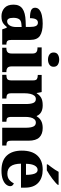

<svg xmlns="http://www.w3.org/2000/svg" viewBox="872 -1686 824 2608"><g transform="rotate(90 1284.0 -382.0)"><path d="M200 10Q135 10 89 -30Q43 -70 43 -154Q43 -236 98 -275Q153 -314 265 -318L346 -321V-375Q346 -430 333 -457.5Q320 -485 287 -485Q227 -485 227 -377Q155 -377 120 -392.5Q85 -408 85 -446Q85 -483 114.5 -506Q144 -529 193 -539.5Q242 -550 301 -550Q411 -550 466.5 -512.5Q522 -475 522 -381V-128Q522 -87 535 -72Q548 -57 582 -57H586V0H379L356 -62H346Q324 -35 304.5 -19.5Q285 -4 261 3Q237 10 200 10ZM269 -67Q304 -67 325.5 -101Q347 -135 347 -191V-264L310 -261Q260 -258 241 -230.5Q222 -203 222 -151Q222 -67 269 -67Z M790 -622Q749 -622 721 -641Q693 -660 693 -698Q693 -738 721 -756Q749 -774 790 -774Q829 -774 858 -756Q887 -738 887 -698Q887 -660 858 -641Q829 -622 790 -622ZM628 0V-57H640Q670 -57 688.5 -72.5Q707 -88 707 -130V-412Q707 -450 687.5 -464.5Q668 -479 640 -479H624V-536H882V-128Q882 -87 901 -72Q920 -57 949 -57H960V0Z M996 0V-57H1001Q1035 -57 1053.5 -69Q1072 -81 1072 -125V-419Q1072 -460 1053.5 -471.5Q1035 -483 1002 -483H998V-536H1230L1243 -469H1248Q1269 -505 1305.5 -527.5Q1342 -550 1410 -550Q1521 -550 1555 -469H1561Q1580 -505 1619 -527.5Q1658 -550 1719 -550Q1801 -550 1846 -504.5Q1891 -459 1891 -358V-128Q1891 -82 1905 -69.5Q1919 -57 1953 -57H1957V0H1715V-322Q1715 -386 1699.5 -421.5Q1684 -457 1645 -457Q1618 -457 1600.5 -437.5Q1583 -418 1575.5 -386Q1568 -354 1568 -316V-128Q1568 -82 1582 -69.5Q1596 -57 1630 -57H1634V0H1393V-322Q1393 -386 1378.5 -421.5Q1364 -457 1325 -457Q1296 -457 1279 -435.5Q1262 -414 1254.5 -379.5Q1247 -345 1247 -305V-122Q1247 -81 1264 -69Q1281 -57 1314 -57H1318V0Z M2296 10Q2160 10 2093 -62.5Q2026 -135 2026 -266Q2026 -406 2093.5 -478Q2161 -550 2284 -550Q2398 -550 2463.5 -489Q2529 -428 2529 -309V-255H2203Q2205 -159 2239 -114.5Q2273 -70 2339 -70Q2390 -70 2421.5 -95.5Q2453 -121 2470 -158Q2486 -153 2497.5 -140.5Q2509 -128 2509 -110Q2509 -82 2487.5 -54.5Q2466 -27 2419 -8.5Q2372 10 2296 10ZM2355 -323Q2355 -398 2339 -439.5Q2323 -481 2288 -481Q2251 -481 2228.5 -440.5Q2206 -400 2205 -323ZM2213 -619Q2228 -638 2247.5 -664Q2267 -690 2285 -717Q2303 -744 2314 -766H2491V-756Q2482 -743 2459.5 -723Q2437 -703 2408 -681Q2379 -659 2348.5 -639.5Q2318 -620 2293 -606H2213Z"/></g></svg>

Font: Noto Serif Georgian ExtraBold
Style: Regular
Weight: 800
Designer: Monotype Design Team, Akaki Razmadze
Foundry: Google LLC
Version: Version 2.003; ttfautohint (v1.8.4.7-5d5b)